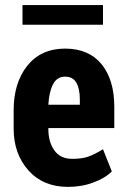

<svg xmlns="http://www.w3.org/2000/svg" viewBox="-20 -731 498 762"><path d="M250 10.7Q151.4 10.7 92.8 -54.7Q34.2 -121.1 34.2 -219.7Q34.2 -232.4 34.2 -256.8Q34.2 -266.6 34.2 -293.9Q34.2 -401.4 87.9 -469.7Q142.6 -538.1 238.3 -538.1Q332 -538.1 382.8 -476.6Q433.6 -414.1 433.6 -307.6Q433.6 -279.3 433.6 -222.7Q368.2 -222.7 171.9 -222.7Q171.9 -221.7 171.9 -219.7Q171.9 -168 195.3 -134.8Q218.8 -100.6 266.6 -100.6Q305.7 -100.6 330.1 -109.4Q355.5 -118.2 388.7 -138.7Q400.4 -109.4 423.8 -50.8Q396.5 -23.4 350.6 -6.8Q304.7 10.7 250 10.7ZM238.3 -426.8Q206.1 -426.8 190.4 -396.5Q174.8 -366.2 171.9 -315.4Q213.9 -315.4 296.9 -315.4Q296.9 -320.3 296.9 -335Q296.9 -378.9 283.2 -402.3Q269.5 -426.8 238.3 -426.8ZM388.7 -632.8Q308.6 -632.8 69.3 -632.8Q69.3 -652.3 69.3 -710.9Q149.4 -710.9 388.7 -710.9Q388.7 -691.4 388.7 -632.8Z"/></svg>

Font: Noto Sans Hebrew DECATHLON 
Style: Bold
Weight: 400
Designer: Monotype Design Team
Version: Version 2.000;GOOG;noto-fonts:20170220:a8a215d2e889